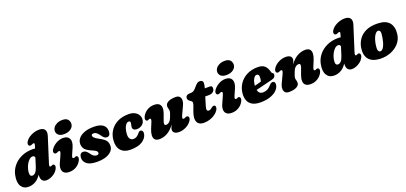

<svg xmlns="http://www.w3.org/2000/svg" viewBox="27 -1767 5954 2813"><g transform="rotate(-20 3004.0 -361.0)"><path d="M664 -588.5 543.5 -209Q533 -175.5 535.2 -165.2Q537.5 -155 548.5 -155Q558.5 -155 573.5 -163Q592.5 -174 607.5 -161Q617.5 -152.5 618 -134.5Q618.5 -116.5 604.5 -91Q587.5 -59 556.8 -35.2Q526 -11.5 491.2 1.8Q456.5 15 426 15Q386.5 15 364.5 -8.8Q342.5 -32.5 342.5 -81Q342.5 -91 343 -101Q305.5 -42 255.2 -13.5Q205 15 147.5 15Q70 15 33.2 -44.8Q-3.5 -104.5 19 -214.5Q34.5 -290 84 -350.8Q133.5 -411.5 211 -447.2Q288.5 -483 387.5 -483Q407.5 -483 426 -480L433.5 -504Q443.5 -534.5 444 -547.2Q444.5 -560 429.5 -560Q423 -560 416.8 -557.2Q410.5 -554.5 401 -550Q387.5 -543.5 377.2 -543.8Q367 -544 360 -549Q347.5 -557.5 347.2 -576.5Q347 -595.5 362 -618Q382.5 -649 417 -671.8Q451.5 -694.5 492 -707.2Q532.5 -720 571 -720Q635 -720 659.5 -685.8Q684 -651.5 664 -588.5ZM217.5 -168.5Q217.5 -141.5 227.5 -130.5Q237.5 -119.5 254.5 -119.5Q281 -119.5 303.8 -144.2Q326.5 -169 344 -224L385 -353Q380.5 -384 351 -384Q325 -384 301 -363.5Q277 -343 258.2 -310.2Q239.5 -277.5 228.5 -240Q217.5 -202.5 217.5 -168.5Z M898 -532Q842.5 -532 813.8 -557.2Q785 -582.5 785 -619Q785 -649.5 804 -676.2Q823 -703 858.8 -720Q894.5 -737 944.5 -737Q999.5 -737 1024.8 -710Q1050 -683 1050 -643Q1050 -597.5 1008.5 -564.8Q967 -532 898 -532ZM905 -209Q881 -155 910 -155Q916 -155 920.8 -156.5Q925.5 -158 935 -163Q954 -174 969 -161Q979 -152.5 979.2 -134.5Q979.5 -116.5 966 -91Q940 -43.5 892.2 -14.2Q844.5 15 783.5 15Q730.5 15 703.8 -8Q677 -31 675 -69.8Q673 -108.5 694 -155L741.5 -261Q758.5 -299 756.8 -312Q755 -325 740 -325Q733.5 -325 727.2 -322.2Q721 -319.5 711.5 -315Q698 -308.5 687.8 -308.8Q677.5 -309 670.5 -314Q658 -322.5 657.5 -341.5Q657 -360.5 672.5 -383Q700.5 -424 752.2 -454.5Q804 -485 862 -485Q934.5 -485 958.8 -435.5Q983 -386 945.5 -301Z M1245 -77Q1261 -77 1269 -85.5Q1277 -94 1277 -105Q1276.5 -122.5 1260.5 -136Q1244.5 -149.5 1192 -172Q1129 -199 1100.8 -229.5Q1072.5 -260 1070 -310Q1068.5 -358.5 1099 -398Q1129.5 -437.5 1190.5 -461.2Q1251.5 -485 1341 -485Q1436.5 -485 1482.8 -449.5Q1529 -414 1529 -354Q1529 -275 1474 -275Q1452.5 -275 1435.2 -286.8Q1418 -298.5 1397 -330Q1375.5 -361 1353.8 -378.5Q1332 -396 1305 -396Q1272 -396 1272 -369Q1273.5 -355 1290.2 -337.5Q1307 -320 1354 -295Q1401 -270.5 1427.5 -249.2Q1454 -228 1465 -204.5Q1476 -181 1477 -150Q1480 -76.5 1411 -30.8Q1342 15 1220 15Q1108.5 15 1059.5 -23.5Q1010.5 -62 1011 -119Q1012 -155 1027.2 -174.5Q1042.5 -194 1068 -194Q1096.5 -194 1116.5 -178Q1136.5 -162 1156 -134Q1178.5 -100.5 1199.8 -88.8Q1221 -77 1245 -77Z M1847 -382.5Q1820.5 -382.5 1797.2 -348Q1774 -313.5 1764 -246.5Q1754.5 -178.5 1774.5 -148.2Q1794.5 -118 1829.5 -118Q1858.5 -118 1877.5 -129.8Q1896.5 -141.5 1914.5 -160Q1927 -173.5 1937.5 -185.8Q1948 -198 1965 -198Q1983.5 -198 1995.2 -178.5Q2007 -159 1997.5 -123.5Q1982 -66 1918.5 -25.5Q1855 15 1734 15Q1637.5 15 1586.8 -43Q1536 -101 1547 -209.5Q1554.5 -286 1596 -348.5Q1637.5 -411 1710 -448Q1782.5 -485 1882.5 -485Q1941 -485 1978.8 -464.5Q2016.5 -444 2034.5 -412.8Q2052.5 -381.5 2051 -348Q2049 -295.5 2012.2 -265.8Q1975.5 -236 1925.5 -236Q1896 -236 1878.8 -250.2Q1861.5 -264.5 1862 -287.5Q1863 -303.5 1868 -322.2Q1873 -341 1873.5 -361Q1874 -371 1866.5 -376.8Q1859 -382.5 1847 -382.5Z M2692 -156Q2704.5 -147.5 2704.8 -128.5Q2705 -109.5 2690 -87Q2659.5 -41 2605 -13Q2550.5 15 2493 15Q2449 15 2425 -2Q2401 -19 2401 -51Q2401 -67.5 2408.8 -86.5Q2416.5 -105.5 2427 -126.5Q2369.5 -48.5 2309.5 -16.8Q2249.5 15 2188.5 15Q2139 15 2117.8 -10Q2096.5 -35 2099 -77Q2101.5 -119 2122 -169L2160 -261Q2182 -315 2155 -315Q2145.5 -315 2130 -307Q2111 -296 2096 -309Q2086 -317.5 2085.8 -335.5Q2085.5 -353.5 2099 -379Q2125 -426.5 2173 -455.8Q2221 -485 2281.5 -485Q2335 -485 2360 -462.2Q2385 -439.5 2386.8 -401Q2388.5 -362.5 2371 -315L2333 -211Q2323.5 -184 2325.8 -166.5Q2328 -149 2351 -149Q2378.5 -149 2402.5 -171Q2426.5 -193 2441 -234Q2454.5 -270 2461.2 -289.2Q2468 -308.5 2468 -324Q2468 -342 2462 -359.2Q2456 -376.5 2456 -398Q2456 -438 2499.5 -461.5Q2543 -485 2620 -485Q2677 -485 2692.5 -439.5Q2708 -394 2677 -328L2621 -209Q2604 -172.5 2605.5 -158.8Q2607 -145 2622.5 -145Q2629 -145 2635.2 -147.8Q2641.5 -150.5 2651 -155Q2664.5 -162 2674.8 -161.5Q2685 -161 2692 -156Z M2811 -352 2796 -362Q2766 -382 2766 -412Q2766 -436 2783.5 -450Q2801 -464 2831 -464H2840Q2866.5 -464 2885 -471.8Q2903.5 -479.5 2925 -504L2966 -550Q2976 -561.5 2991.2 -571.8Q3006.5 -582 3030.5 -582Q3054 -582 3066.5 -569.8Q3079 -557.5 3079 -539.5Q3079 -525 3075.5 -504Q3072 -483 3064.5 -458H3145Q3179 -458 3179 -421Q3179 -386 3154 -365Q3129 -344 3087 -344H3030L2990.5 -214Q2976 -165.5 2982.5 -148.8Q2989 -132 3010.5 -132Q3025 -132 3035.2 -137.8Q3045.5 -143.5 3060.5 -156Q3074 -166.5 3081.5 -170.2Q3089 -174 3098.5 -174Q3126.5 -174 3126.5 -141Q3126.5 -118.5 3108 -91.8Q3089.5 -65 3056.2 -41.2Q3023 -17.5 2978.2 -2.2Q2933.5 13 2880.5 13Q2832.5 13 2803 -10Q2773.5 -33 2769.5 -81Q2765.5 -129 2793.5 -204L2817 -267Q2830.5 -303 2830 -321.2Q2829.5 -339.5 2811 -352Z M3430 -532Q3374.5 -532 3345.8 -557.2Q3317 -582.5 3317 -619Q3317 -649.5 3336 -676.2Q3355 -703 3390.8 -720Q3426.5 -737 3476.5 -737Q3531.5 -737 3556.8 -710Q3582 -683 3582 -643Q3582 -597.5 3540.5 -564.8Q3499 -532 3430 -532ZM3437 -209Q3413 -155 3442 -155Q3448 -155 3452.8 -156.5Q3457.5 -158 3467 -163Q3486 -174 3501 -161Q3511 -152.5 3511.2 -134.5Q3511.5 -116.5 3498 -91Q3472 -43.5 3424.2 -14.2Q3376.5 15 3315.5 15Q3262.5 15 3235.8 -8Q3209 -31 3207 -69.8Q3205 -108.5 3226 -155L3273.5 -261Q3290.5 -299 3288.8 -312Q3287 -325 3272 -325Q3265.5 -325 3259.2 -322.2Q3253 -319.5 3243.5 -315Q3230 -308.5 3219.8 -308.8Q3209.5 -309 3202.5 -314Q3190 -322.5 3189.5 -341.5Q3189 -360.5 3204.5 -383Q3232.5 -424 3284.2 -454.5Q3336 -485 3394 -485Q3466.5 -485 3490.8 -435.5Q3515 -386 3477.5 -301Z M4064.5 -163Q4064.5 -119 4029.5 -78.2Q3994.5 -37.5 3927.2 -11.2Q3860 15 3763.5 15Q3685.5 15 3638.2 -11.8Q3591 -38.5 3572 -86Q3553 -133.5 3558 -195.5Q3565 -278.5 3608.8 -343.8Q3652.5 -409 3726 -447Q3799.5 -485 3895.5 -485Q3969 -485 4004.5 -452Q4040 -419 4053.5 -364Q4056.5 -353 4060.5 -343.5Q4064.5 -334 4069.5 -331Q4078 -327.5 4083.2 -320.2Q4088.5 -313 4088.5 -300Q4088.5 -281.5 4075.8 -265Q4063 -248.5 4028.5 -240Q3996 -232 3951.5 -221Q3907 -210 3859 -198.2Q3811 -186.5 3769.5 -176Q3784 -110 3847.5 -110Q3884.5 -110 3915 -125.2Q3945.5 -140.5 3967.5 -166Q3986.5 -188 3999.5 -196.5Q4012.5 -205 4030.5 -205Q4048.5 -205 4056.5 -192Q4064.5 -179 4064.5 -163ZM3843.5 -385Q3817 -385 3794.5 -346.2Q3772 -307.5 3766.5 -242Q3794 -249 3821.5 -256.5Q3849 -264 3870.5 -270Q3880 -299 3880 -341Q3880 -385 3843.5 -385Z M4134 -314Q4121.5 -322.5 4121.2 -341.5Q4121 -360.5 4136 -383Q4167 -429 4221.2 -457Q4275.5 -485 4333 -485Q4377.5 -485 4401.2 -468.2Q4425 -451.5 4425 -419Q4425 -402.5 4417.2 -383.5Q4409.5 -364.5 4399 -343.5Q4456.5 -421.5 4516.5 -453.2Q4576.5 -485 4637.5 -485Q4687 -485 4708.2 -460Q4729.5 -435 4727.2 -393.2Q4725 -351.5 4704 -301L4666 -209Q4644 -155 4671 -155Q4680.5 -155 4696 -163Q4715 -174 4730 -161Q4740 -152.5 4740.2 -134.5Q4740.5 -116.5 4727 -91Q4701 -43.5 4653.2 -14.2Q4605.5 15 4544.5 15Q4491.5 15 4466.2 -7.8Q4441 -30.5 4439.5 -69.2Q4438 -108 4455 -155L4493 -259Q4503 -286 4500.8 -303.5Q4498.5 -321 4475 -321Q4447.5 -321 4423.5 -299Q4399.5 -277 4385 -236Q4371.5 -200 4364.8 -180.8Q4358 -161.5 4358 -146Q4358 -128 4364 -111Q4370 -94 4370 -72Q4370 -32.5 4326.8 -8.8Q4283.5 15 4206 15Q4149 15 4133.5 -30.5Q4118 -76 4149 -142L4205 -261Q4222.5 -298 4220.8 -311.5Q4219 -325 4203.5 -325Q4197 -325 4190.8 -322.2Q4184.5 -319.5 4175 -315Q4161.5 -308.5 4151.2 -308.8Q4141 -309 4134 -314Z M5428.5 -588.5 5308 -209Q5297.5 -175.5 5299.8 -165.2Q5302 -155 5313 -155Q5323 -155 5338 -163Q5357 -174 5372 -161Q5382 -152.5 5382.5 -134.5Q5383 -116.5 5369 -91Q5352 -59 5321.2 -35.2Q5290.5 -11.5 5255.8 1.8Q5221 15 5190.5 15Q5151 15 5129 -8.8Q5107 -32.5 5107 -81Q5107 -91 5107.5 -101Q5070 -42 5019.8 -13.5Q4969.5 15 4912 15Q4834.5 15 4797.8 -44.8Q4761 -104.5 4783.5 -214.5Q4799 -290 4848.5 -350.8Q4898 -411.5 4975.5 -447.2Q5053 -483 5152 -483Q5172 -483 5190.5 -480L5198 -504Q5208 -534.5 5208.5 -547.2Q5209 -560 5194 -560Q5187.5 -560 5181.2 -557.2Q5175 -554.5 5165.5 -550Q5152 -543.5 5141.8 -543.8Q5131.5 -544 5124.5 -549Q5112 -557.5 5111.8 -576.5Q5111.5 -595.5 5126.5 -618Q5147 -649 5181.5 -671.8Q5216 -694.5 5256.5 -707.2Q5297 -720 5335.5 -720Q5399.5 -720 5424 -685.8Q5448.5 -651.5 5428.5 -588.5ZM4982 -168.5Q4982 -141.5 4992 -130.5Q5002 -119.5 5019 -119.5Q5045.5 -119.5 5068.2 -144.2Q5091 -169 5108.5 -224L5149.5 -353Q5145 -384 5115.5 -384Q5089.5 -384 5065.5 -363.5Q5041.5 -343 5022.8 -310.2Q5004 -277.5 4993 -240Q4982 -202.5 4982 -168.5Z M5770 -485Q5894 -481.5 5947 -416.2Q6000 -351 5985.5 -237.5Q5975.5 -160 5924.8 -102Q5874 -44 5796.2 -13Q5718.5 18 5628 14.5Q5507.5 9 5455.2 -55.2Q5403 -119.5 5419.5 -230Q5430.5 -302.5 5471.5 -361.8Q5512.5 -421 5586.8 -454.8Q5661 -488.5 5770 -485ZM5666.5 -87.5Q5681 -86 5698.5 -99.8Q5716 -113.5 5733 -151Q5750 -188.5 5762.5 -257Q5775.5 -328.5 5769.5 -354Q5763.5 -379.5 5740 -382Q5710 -385.5 5680.5 -338Q5651 -290.5 5636.5 -203Q5626.5 -139.5 5635.8 -114.8Q5645 -90 5666.5 -87.5Z"/></g></svg>

Font: Fraunces 9pt SuperSoft Black
Style: Italic
Weight: 900
Italic angle: -16°
Version: Version 1.000;[0bf87f6ff]